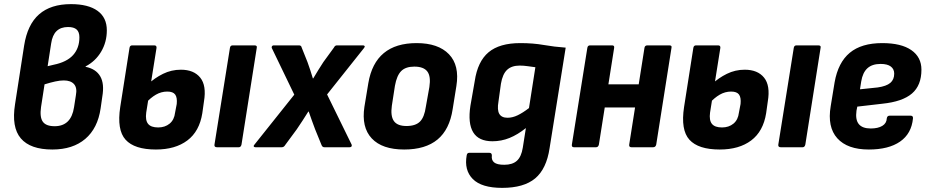

<svg xmlns="http://www.w3.org/2000/svg" viewBox="-20 -714 4504 931"><path d="M234 11Q127 11 81 -43Q35 -97 53 -209L97 -493Q113 -595 169.5 -644.5Q226 -694 324 -694Q408 -694 453 -661.5Q498 -629 498 -567Q498 -510 470.5 -463.5Q443 -417 395 -392V-390Q445 -380 466 -344Q487 -308 476 -245L468 -189Q454 -92 393.5 -40.5Q333 11 234 11ZM245 -102Q325 -102 339 -194L348 -252Q355 -288 339 -306Q323 -324 289 -324Q271 -324 248 -319Q225 -314 196 -305L179 -195Q172 -146 187.5 -124Q203 -102 245 -102ZM211 -393 240 -400Q304 -413 334.5 -447Q365 -481 365 -533Q365 -559 351.5 -571Q338 -583 310 -583Q275 -583 254.5 -563.5Q234 -544 228 -503Z M736 11Q632 11 589 -36.5Q546 -84 563 -195L608 -482Q610 -494 621 -494H728Q740 -494 739 -482L689 -168Q684 -131 698 -113.5Q712 -96 747 -96Q780 -96 802.5 -114.5Q825 -133 829 -168L837 -210Q840 -241 829.5 -255.5Q819 -270 791 -270Q762 -270 736 -255Q710 -240 686 -213L698 -306Q730 -336 770.5 -356Q811 -376 857 -376Q920 -376 951 -337.5Q982 -299 969 -222L961 -165Q947 -77 888.5 -33Q830 11 736 11ZM1032 0Q1018 0 1020 -13L1095 -482Q1097 -494 1108 -494H1214Q1228 -494 1225 -482L1151 -13Q1148 0 1138 0Z M1219 0Q1212 0 1210.5 -4Q1209 -8 1214 -13L1407 -255L1298 -481Q1296 -486 1299 -490Q1302 -494 1306 -494H1430Q1441 -494 1443 -483L1471 -413Q1478 -394 1484.5 -374Q1491 -354 1497 -334H1499Q1511 -354 1523.5 -374.5Q1536 -395 1548 -413L1599 -483Q1602 -489 1605.5 -491.5Q1609 -494 1614 -494H1740Q1746 -494 1748 -490.5Q1750 -487 1745 -481L1566 -256L1685 -13Q1687 -8 1684.5 -4Q1682 0 1675 0H1553Q1543 0 1539 -11L1508 -87Q1500 -108 1492.5 -129Q1485 -150 1477 -173H1475Q1461 -151 1447 -129Q1433 -107 1419 -87L1363 -11Q1357 0 1346 0Z M1940 11Q1833 11 1782.5 -43Q1732 -97 1747 -196L1766 -311Q1799 -505 2000 -505Q2105 -505 2157 -451Q2209 -397 2193 -297L2175 -185Q2160 -86 2101.5 -37.5Q2043 11 1940 11ZM1951 -103Q1995 -103 2016.5 -124.5Q2038 -146 2045 -197L2062 -292Q2070 -344 2052 -367.5Q2034 -391 1989 -391Q1947 -391 1925.5 -369.5Q1904 -348 1895 -298L1880 -201Q1873 -151 1890 -127Q1907 -103 1951 -103Z M2503 -505Q2565 -505 2616 -496Q2667 -487 2723 -483L2645 4Q2630 105 2575 151Q2520 197 2415 197Q2315 197 2272.5 154Q2230 111 2243 39Q2245 27 2255 27H2353Q2365 27 2365 40Q2362 62 2376 73.5Q2390 85 2425 85Q2465 85 2486.5 65.5Q2508 46 2515 2L2530 -93Q2490 -61 2450.5 -45Q2411 -29 2368 -29Q2301 -29 2274.5 -72.5Q2248 -116 2261 -201L2282 -321Q2296 -416 2349 -460.5Q2402 -505 2503 -505ZM2441 -143Q2465 -143 2490 -155Q2515 -167 2545 -190L2576 -388Q2560 -390 2539.5 -393Q2519 -396 2500 -396Q2461 -396 2439 -375.5Q2417 -355 2409 -308L2397 -221Q2390 -181 2401 -162Q2412 -143 2441 -143Z M3042 0Q3029 0 3031 -13L3105 -482Q3107 -494 3119 -494H3226Q3239 -494 3236 -482L3162 -13Q3159 0 3147 0ZM2763 0Q2751 0 2753 -13L2828 -482Q2830 -494 2841 -494H2948Q2960 -494 2958 -482L2884 -13Q2881 0 2870 0ZM2899 -193 2918 -305H3101L3083 -193Z M3470 11Q3366 11 3323 -36.5Q3280 -84 3297 -195L3342 -482Q3344 -494 3355 -494H3462Q3474 -494 3473 -482L3423 -168Q3418 -131 3432 -113.5Q3446 -96 3481 -96Q3514 -96 3536.5 -114.5Q3559 -133 3563 -168L3571 -210Q3574 -241 3563.5 -255.5Q3553 -270 3525 -270Q3496 -270 3470 -255Q3444 -240 3420 -213L3432 -306Q3464 -336 3504.5 -356Q3545 -376 3591 -376Q3654 -376 3685 -337.5Q3716 -299 3703 -222L3695 -165Q3681 -77 3622.5 -33Q3564 11 3470 11ZM3766 0Q3752 0 3754 -13L3829 -482Q3831 -494 3842 -494H3948Q3962 -494 3959 -482L3885 -13Q3882 0 3872 0Z M4193 11Q4089 11 4040 -43.5Q3991 -98 4008 -199L4027 -315Q4044 -411 4100.5 -458Q4157 -505 4258 -505Q4350 -505 4399 -471Q4448 -437 4448 -376Q4448 -300 4402 -260.5Q4356 -221 4258 -211L4137 -197L4133 -177Q4127 -133 4144.5 -112Q4162 -91 4202 -91Q4237 -91 4258 -103.5Q4279 -116 4280 -140Q4282 -153 4293 -153H4396Q4408 -153 4407 -140Q4400 -66 4344.5 -27.5Q4289 11 4193 11ZM4150 -281 4236 -290Q4278 -296 4297 -312Q4316 -328 4316 -357Q4316 -379 4299.5 -391.5Q4283 -404 4250 -404Q4209 -404 4186 -383Q4163 -362 4156 -319Z"/></svg>

Font: Sofia Sans Semi Condensed ExtraBold
Style: Italic
Weight: 800
Italic angle: -9°
Version: Version 4.100